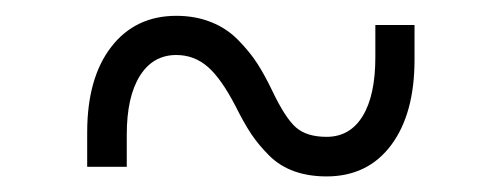

<svg xmlns="http://www.w3.org/2000/svg" viewBox="-20 -462 640 244"><path d="M395 -237.8Q372.1 -237.8 353.8 -244.4Q335.4 -251 322 -264.4Q308.6 -277.8 299.3 -291.7Q290 -305.7 279.8 -326.2Q261.2 -362.3 243.9 -377.2Q226.6 -392.1 204.1 -392.1Q174.3 -392.1 157.7 -365.5Q141.1 -338.9 141.1 -291V-250H90.8V-293.9Q90.8 -362.8 121.3 -402.3Q151.9 -441.9 204.1 -441.9Q228.5 -441.9 248.5 -433.8Q268.6 -425.8 283.2 -410.6Q297.9 -395.5 307.1 -381.1Q316.4 -366.7 326.2 -346.2Q342.8 -311.5 356.4 -299.8Q370.1 -288.1 395 -288.1Q424.8 -288.1 440.9 -314.5Q457 -340.8 457 -389.2V-430.2H506.8V-386.2Q506.8 -317.4 477.1 -277.6Q447.3 -237.8 395 -237.8Z"/></svg>

Font: Compagnon Roman
Style: Regular
Weight: 400
Designer: Juliette Duhe, Lea Pradine
Foundry: Velvetyne Type Foundry
Version: Version 1.000;PS 001.000;hotconv 1.0.88;makeotf.lib2.5.64775